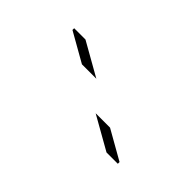

<svg xmlns="http://www.w3.org/2000/svg" viewBox="-186 -1094 1188 1188"><g transform="rotate(-45 408.0 -500.0)"><path d="M222 -108H207V-207L331 -426V-300ZM594 -892H609V-793L485 -574V-700Z"/></g></svg>

Font: DSEG14 Classic Mini
Style: Light
Weight: 300
Designer: Keshikan(Twitter:@keshinomi_88pro)
Version: Version 0.46